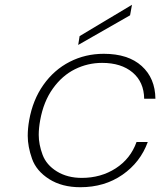

<svg xmlns="http://www.w3.org/2000/svg" viewBox="-20 -775 670 803"><path d="M524 -711 307 -587 313 -624 532 -755ZM102 -272Q117 -357 161.5 -420Q206 -483 271.5 -516.5Q337 -550 414 -550Q516 -550 572.5 -499Q629 -448 630 -362H583Q582 -432 534.5 -472Q487 -512 407 -512Q347 -512 293.5 -485.5Q240 -459 201 -404.5Q162 -350 148 -272Q142 -239 142 -211Q142 -171 158 -128Q174 -85 218 -58Q262 -31 322 -31Q402 -31 464 -71Q526 -111 551 -181H598Q567 -96 492 -44Q417 8 316 8Q239 8 185.5 -26Q132 -60 114 -111Q96 -162 96 -207Q96 -238 102 -272Z"/></svg>

Font: Fz Poppins ExtLt
Style: Italic
Weight: 200
Italic angle: -10°
Designer: Ninad Kale (Devanagari), Jonny Pinhorn (Latin)
Foundry: Indian Type Foundry
Version: Vit hóa bi Vntype.Com & FontZin.Com